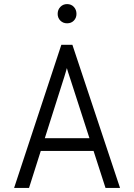

<svg xmlns="http://www.w3.org/2000/svg" viewBox="-20 -919 656 939"><path d="M49 0 280 -700H334L567 0H496L327 -523Q325.5 -528 321.2 -540.8Q317 -553.5 312.8 -566.5Q308.5 -579.5 307 -586Q305.5 -579.5 301.5 -566.5Q297.5 -553.5 293.8 -541Q290 -528.5 288 -523L122 0ZM155 -181 176 -243H439L460 -181ZM308 -805Q288.5 -805 275.2 -818.2Q262 -831.5 262 -851Q262 -871.5 275.2 -885.2Q288.5 -899 308 -899Q328.5 -899 341.2 -885.2Q354 -871.5 354 -851Q354 -831.5 341.2 -818.2Q328.5 -805 308 -805Z"/></svg>

Font: Overpass Mono Light Light
Style: Regular
Weight: 300
Monospace: yes
Version: Version 4.000